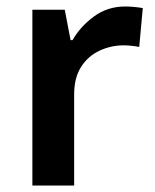

<svg xmlns="http://www.w3.org/2000/svg" viewBox="-20 -573 480 593"><path d="M367 -553Q379 -553 395 -551.5Q411 -550 421 -548L410 -428Q401 -430 387 -431.5Q373 -433 362 -433Q323 -433 287.5 -416.5Q252 -400 230.5 -366.5Q209 -333 209 -281V0H80V-543H180L198 -449H204Q228 -491 270 -522Q312 -553 367 -553Z"/></svg>

Font: Noto Sans Javanese SemiBold
Style: Regular
Weight: 600
Version: Version 2.004